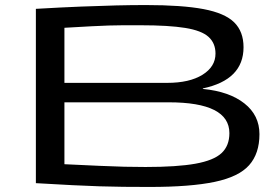

<svg xmlns="http://www.w3.org/2000/svg" viewBox="-20 -730 1101 760"><path d="M122 -5V-695Q225 -701 301.5 -704Q378 -707 439 -708.5Q500 -710 557 -710Q701 -710 785.5 -694Q870 -678 907 -641.5Q944 -605 944 -543Q944 -414 783 -380V-378Q887 -368 947 -321Q1007 -274 1007 -199Q1007 -122 966 -76Q925 -30 829.5 -10Q734 10 572 10Q515 10 468.5 9.5Q422 9 374.5 7.5Q327 6 267 3Q207 0 122 -5ZM235 -402H642Q730 -402 781.5 -434Q833 -466 833 -518Q833 -559 805.5 -584Q778 -609 713 -619.5Q648 -630 537 -630Q495 -630 466.5 -630Q438 -630 410 -629Q382 -628 341.5 -626Q301 -624 235 -620ZM235 -80Q319 -76 375 -73.5Q431 -71 472.5 -70Q514 -69 556 -69Q681 -69 753.5 -82Q826 -95 857 -124Q888 -153 888 -203Q888 -325 648 -325H235Z"/></svg>

Font: Georama ExtraExtended
Style: Regular
Weight: 400
Width: 8
Designer: Jean-Baptiste Levee
Foundry: Production Type
Version: Version 1.000